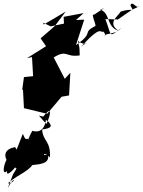

<svg xmlns="http://www.w3.org/2000/svg" viewBox="-92 -583 765 1026"><path d="M355 -513 248 -493 250 -457 179 -442 138 -462 142 -452 259 -521 201 -444 125 -378 154 -336 52 -272 79 -278 85 -176 36 -171 27 -105 31 -100 36 -5 160 25 237 -66 277 -73 284 -194 254 -162 195 -276C268 -321 257 -275 334 -287C332 -352 333 -314 325 -365C367 -326 401 -380 342 -334C389 -384 435 -433 454 -411C457 -425 477 -396 468 -389C465 -409 521 -393 556 -434C486 -379 507 -388 471 -481L538 -479L612 -530L653 -550C638 -531 615 -584 605 -554C628 -511 620 -544 553 -521C536 -493 481 -462 540 -419C476 -439 497 -516 444 -531C478 -545 469 -544 410 -504C391 -515 426 -442 417 -444C342 -405 416 -413 314 -342L358 -478L314 -476ZM139 40C172 3 137 27 155 27C157 83 136 133 81 116C29 201 74 241 58 159C100 172 63 178 92 182C45 128 54 192 30 132C-12 236 1 220 -11 203C-66 213 -71 245 -57 271C-71 294 -84 357 -54 331C-64 376 11 295 -6 294C-30 324 30 334 21 278L-22 348L-51 423C-9 343 -5 396 -51 397C18 338 64 340 104 265C54 287 141 299 144 237C165 219 115 256 126 226C119 230 61 311 56 300C153 297 168 280 166 246C106 246 147 225 175 258C179 167 138 175 133 109C193 101 182 87 168 68C109 42 216 -53 156 80L116 35Z"/></svg>

Font: Hussar Lance
Style: Italic
Weight: 700
Foundry: Cannot Into Space Fonts, PlusOne Fonts
Version: Version 2.27